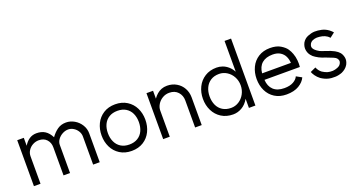

<svg xmlns="http://www.w3.org/2000/svg" viewBox="-44 -1366 3722 1999"><g transform="rotate(-20 1816.5 -367.0)"><path d="M615 -433Q582 -433 550.5 -416Q519 -399 499 -371Q479 -343 479 -312V0H407V-312Q407 -363 375.5 -397.5Q344 -432 288 -432Q253 -432 221.5 -415Q190 -398 171 -368.5Q152 -339 152 -304V0H79V-509H152V-421Q177 -463 211.5 -486Q246 -509 291 -509Q346 -509 384.5 -484.5Q423 -460 450 -407Q483 -453 523 -481Q563 -509 618 -509Q666 -509 710 -483.5Q754 -458 781 -414.5Q808 -371 808 -320V0H735V-312Q735 -343 718 -371Q701 -399 673 -416Q645 -433 615 -433Z M1334 -254.2Q1334 -308 1314.5 -350Q1295 -392 1256.5 -416Q1218 -440 1163 -440Q1108 -440 1069 -416Q1030 -392 1010.5 -350Q991 -308 991 -254.2Q991 -200.4 1011 -157.7Q1031 -115 1069.5 -91Q1108 -67 1162.5 -67Q1217 -67 1256 -91Q1295 -115 1314.5 -157.7Q1334 -200.4 1334 -254.2ZM1406 -254Q1406 -183.5 1377.5 -124.5Q1349 -65.5 1294 -30.8Q1239 4 1163.1 4Q1088.3 4 1033.1 -31Q978 -66 949.5 -124.7Q921 -183.5 921 -253.7Q921 -325 949.5 -383.5Q978 -442 1033 -477Q1088 -512 1163.3 -512Q1238.6 -512 1293.8 -477Q1349 -442 1377.5 -383.7Q1406 -325.4 1406 -254Z M1734 -432Q1692 -432 1657.5 -411Q1623 -390 1603.5 -357Q1584 -324 1584 -290V0H1511V-509H1584V-422Q1602 -448 1624.5 -467.5Q1647 -487 1675 -498Q1703 -509 1737 -509Q1795 -509 1841 -482Q1887 -455 1912.5 -409Q1938 -363 1938 -307V0H1865V-300Q1865 -355 1830 -393.5Q1795 -432 1734 -432Z M2461 -251Q2461 -303 2437.5 -346Q2414 -389 2374.5 -414Q2335 -439 2289 -439Q2234 -439 2195.5 -414.5Q2157 -390 2137 -347.5Q2117 -305 2117 -251Q2117 -197 2136.5 -154.5Q2156 -112 2195 -87.5Q2234 -63 2289 -63Q2335 -63 2374.5 -88Q2414 -113 2437.5 -156Q2461 -199 2461 -251ZM2533 0H2461V-101Q2430 -46 2383.5 -19Q2337 8 2286 8Q2211 8 2156 -27Q2101 -62 2072 -121Q2043 -180 2043 -251Q2043 -322 2072 -381Q2101 -440 2156 -475Q2211 -510 2286 -510Q2320 -510 2352 -498.5Q2384 -487 2412.5 -462.5Q2441 -438 2461 -401V-742H2533Z M2882 -438Q2807 -438 2763.5 -401Q2720 -364 2713 -291H3027H3032Q3030 -330 3014.5 -363Q2999 -396 2966 -417Q2933 -438 2882 -438ZM3105 -219H2713Q2717 -147 2759.5 -107Q2802 -67 2880 -67Q2942 -67 2980.5 -89Q3019 -111 3032 -142L3092 -109Q3071 -62 3017 -29.5Q2963 3 2879 3Q2804 3 2749.5 -31.5Q2695 -66 2667 -124.5Q2639 -183 2639 -254Q2639 -325 2667 -383.5Q2695 -442 2749.5 -476.5Q2804 -511 2879 -511Q2950 -511 2995 -483.5Q3040 -456 3059.5 -426Q3079 -396 3086 -374L3087 -373Q3102 -333 3105.5 -292Q3109 -251 3105 -219Z M3265 -39Q3236 -61 3218 -87Q3200 -113 3194 -131L3255 -159Q3271 -119 3303 -96Q3333 -77 3357.5 -70Q3382 -63 3415 -64Q3441 -66 3466 -76Q3483 -83 3491.5 -90Q3500 -97 3507 -109Q3517 -127 3514.5 -140.5Q3512 -154 3502 -167Q3494 -178 3469 -189Q3457 -195 3390 -220L3355 -232Q3339 -238 3322.5 -246.5Q3306 -255 3291 -265Q3266 -280 3251 -300Q3229 -325 3222.5 -362.5Q3216 -400 3236 -441Q3258 -479 3297 -495Q3336 -511 3372 -513Q3410 -514 3450.5 -505Q3491 -496 3526 -470Q3548 -453 3562 -436L3509 -395Q3499 -407 3487 -416Q3462 -433 3433.5 -439.5Q3405 -446 3375 -446Q3351 -445 3329.5 -436Q3308 -427 3296 -407Q3286 -387 3288 -373Q3290 -359 3302 -345Q3310 -335 3329 -321Q3354 -303 3375 -297L3410 -285Q3473 -265 3505 -247Q3537 -229 3553 -210Q3573 -187 3580 -151Q3587 -115 3566 -75Q3553 -53 3534.5 -38Q3516 -23 3494 -13Q3476 -6 3455 -1.5Q3434 3 3417 3Q3375 5 3339 -4.5Q3303 -14 3265 -39Z"/></g></svg>

Font: SUIT Variable
Style: Regular
Weight: 400
Designer: Sunn Youn; Korean Glyphs from Source Han Sans (Sandoll Communications; Soo-young Jang, Joo-yeon Kang)
Foundry: Sunn
Version: Version 1.150;FEAKit 1.0